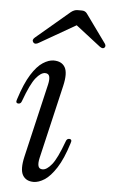

<svg xmlns="http://www.w3.org/2000/svg" viewBox="-54 -777 485 823"><g transform="rotate(5 189.0 -365.0)"><path d="M122 10Q89 10 75 -14.5Q61 -39 74 -95L148 -412Q153 -434 149.5 -446.5Q146 -459 131 -459Q113 -459 91.5 -432.5Q70 -406 43 -332Q39 -319 29 -319Q14 -319 21 -337Q43 -406 67.5 -445Q92 -484 117 -500Q142 -516 163 -516Q198 -516 212 -491.5Q226 -467 213 -411L139 -94Q134 -72 137.5 -59.5Q141 -47 156 -47Q174 -47 195.5 -73.5Q217 -100 244 -174Q248 -187 258 -187Q273 -187 266 -169Q245 -101 219.5 -61.5Q194 -22 169 -6Q144 10 122 10ZM93 -586Q77 -576 69 -586Q61 -596 74 -607L218 -729Q232 -740 246 -740H265Q279 -740 287 -729L375 -607Q381 -598 376 -591Q369 -582 355 -592L248 -675Z"/></g></svg>

Font: Instrument Serif
Style: Italic
Weight: 400
Italic angle: -13°
Designer: Rodrigo Fuenzalida
Foundry: fragTYPE
Version: Version 1.000; ttfautohint (v1.8.4.7-5d5b);gftools[0.9.27]